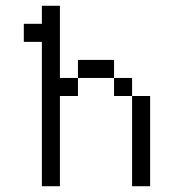

<svg xmlns="http://www.w3.org/2000/svg" viewBox="-20 -645 602 665"><path d="M62.5 -500H125V0H187.5V-312.5H250V-375H187.5V-625H125V-562.5H62.5ZM250 -375H375V-437.5H250ZM375 -312.5H437.5V-375H375ZM437.5 0H500V-312.5H437.5Z"/></svg>

Font: ChillMoonMono
Style: Regular
Weight: 400
Designer: Warren2060
Foundry: ChillType
Version: Version 1.000;Glyphs 3.1.1 (3135)